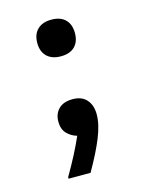

<svg xmlns="http://www.w3.org/2000/svg" viewBox="-83 -489 441 591"><g transform="rotate(-15 137.5 -193.5)"><path d="M137.5 -320Q109.2 -320 93.3 -335.4Q77.5 -350.8 77.5 -378.3Q77.5 -405.8 93.3 -421.2Q109.2 -436.7 137.5 -436.7Q166.7 -436.7 182.1 -421.2Q197.5 -405.8 197.5 -378.3Q197.5 -350.8 182.1 -335.4Q166.7 -320 137.5 -320ZM62.5 50V45Q99.2 -17.5 122.5 -70.8Q104.2 -75.8 90.8 -89.6Q77.5 -103.3 77.5 -127.5Q77.5 -152.5 92.9 -167.9Q108.3 -183.3 137.5 -183.3Q166.7 -183.3 182.1 -165.8Q197.5 -148.3 197.5 -119.2Q197.5 -87.5 180.8 -46.2Q164.2 -5 132.5 50Z"/></g></svg>

Font: Familjen Grotesk GF
Style: Regular
Weight: 400
Designer: Anders Wikstroem, Jonas Baeckman, Matilda Gysing, Kristian Moeller
Foundry: Familjen STHLM AB
Version: Version 2.000; Beta; Release 4; Build 6